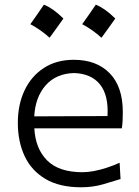

<svg xmlns="http://www.w3.org/2000/svg" viewBox="-20 -782 590 813"><path d="M323.1 11Q373.2 11 416.5 -1.6Q459.8 -14.2 490.4 -23.9L486.5 -92.8Q459 -80.5 431 -71.4Q403 -62.4 377.1 -57.6Q351.1 -52.8 329.5 -52.8Q229.2 -52.8 179.5 -102.8Q129.8 -152.7 125.4 -238.6H495.9Q498.3 -254.5 499.2 -271.2Q500 -287.8 500 -307.9Q500 -414.8 444.5 -471.8Q389 -528.8 292.5 -528.8Q219.3 -528.8 166.1 -494.4Q112.9 -460.1 84.2 -399.8Q55.5 -339.5 55.5 -261.7Q55.5 -182.6 84.3 -121Q113.1 -59.4 172.6 -24.2Q232.1 11 323.1 11ZM435.2 -290.6 125.1 -289.3Q129.2 -370.2 173.2 -420.4Q217.2 -470.6 293.6 -472.7Q366.9 -470.3 403.6 -424.2Q440.3 -378.2 435.2 -290.6ZM385.6 -762.2Q371 -740.7 357 -720.5Q343 -700.3 328.1 -679.6Q349.8 -668 370.6 -653.5Q391.4 -639 409.6 -622.1Q425 -642.9 439.5 -663.2Q454 -683.6 468.2 -703.6Q445.3 -726.2 424.8 -740.5Q404.4 -754.8 385.6 -762.2ZM165.9 -762.2Q151.3 -740.7 137.3 -720.5Q123.4 -700.3 108.5 -679.6Q130.2 -668 151 -653.5Q171.8 -639 190 -622.1Q205.3 -642.9 219.8 -663.2Q234.3 -683.6 248.5 -703.6Q225.6 -726.2 205.2 -740.5Q184.8 -754.8 165.9 -762.2Z"/></svg>

Font: Pinar-VF-FD
Style: Regular
Weight: 300
Designer: Amin Abedi
Version: Version 3.0